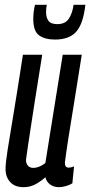

<svg xmlns="http://www.w3.org/2000/svg" viewBox="-20 -766 374 796"><path d="M77 10Q42 10 22.5 -11Q3 -32 3 -65Q3 -90 11.5 -144Q20 -198 36 -293.5Q52 -389 75 -539H155Q136 -422 124.5 -347.5Q113 -273 106 -227.5Q99 -182 95 -154.5Q91 -127 88 -105Q87 -90 95 -80Q103 -70 118 -70Q142 -70 168 -90L240 -539H319Q299 -411 285.5 -329Q272 -247 264.5 -199.5Q257 -152 254 -129.5Q251 -107 250 -99.5Q249 -92 249 -90Q249 -71 265 -71Q274 -71 287 -76L280 -6Q269 1 253 5.5Q237 10 225 10Q203 10 188 -1Q173 -12 168 -31Q144 -10 123 0Q102 10 77 10ZM208 -602Q166 -602 142 -619.5Q118 -637 118 -687Q118 -717 125 -746H174Q171 -733 171 -716Q171 -693 181 -679.5Q191 -666 218 -666Q250 -666 265 -688Q280 -710 285 -746H334Q325 -667 296 -634.5Q267 -602 208 -602Z"/></svg>

Font: Georama Extra Condensed Medium
Style: Italic
Weight: 500
Width: 2
Italic angle: -9°
Designer: Jean-Baptiste Levee
Foundry: Production Type
Version: Version 1.000